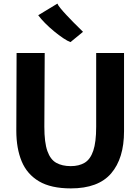

<svg xmlns="http://www.w3.org/2000/svg" viewBox="-20 -1037 778 1065"><path d="M373 8Q263 8 196.5 -31.2Q130 -70.5 100.2 -142.2Q70.5 -214 70.5 -311.5L72 -743H228L226 -334Q226 -246.5 242.8 -199.2Q259.5 -152 292.2 -133.8Q325 -115.5 372.5 -115.5Q418 -115.5 449.5 -134.2Q481 -153 497.2 -200.5Q513.5 -248 513.5 -334V-743H668V-309Q668 -158.5 596.5 -75.2Q525 8 373 8ZM440.5 -860.5 371 -803.5Q355 -809 330.8 -825.2Q306.5 -841.5 279.8 -863.5Q253 -885.5 229.8 -909Q206.5 -932.5 192 -952.5L298.5 -1017Q301 -1009 314.8 -992Q328.5 -975 348 -954.2Q367.5 -933.5 387 -913.5Z"/></svg>

Font: Koeln Type Sans
Style: Bold
Weight: 700
Designer: Eben Sorkin
Foundry: Eben Sorkin
Version: Version 2.001